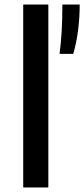

<svg xmlns="http://www.w3.org/2000/svg" viewBox="-20 -828 372 848"><path d="M82.5 0V-808H193.5V0ZM255.5 -808H332Q332 -751 324.8 -694Q317.5 -637 303.5 -590H243Q255.5 -680.5 255.5 -808Z"/></svg>

Font: Encode Sans Expanded Medium
Style: Regular
Weight: 500
Width: 7
Designer: Multiple Designers
Foundry: Impallari Type
Version: Version 2.000